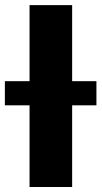

<svg xmlns="http://www.w3.org/2000/svg" viewBox="-62 -748 406 768"><path d="M226.6 -727.5H56.2V-423.3H-42.5V-326.7H56.2V0H226.6V-326.7H323.7V-423.3H226.6Z"/></svg>

Font: Inter ExtraBold
Style: Regular
Weight: 800
Designer: Rasmus Andersson
Foundry: rsms
Version: Version 4.001;git-9221beed3